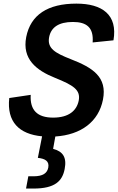

<svg xmlns="http://www.w3.org/2000/svg" viewBox="-20 -762 667 1088"><path d="M505 -521.5 623 -533.5C648 -679 558.5 -741.5 413 -741.5C251 -741.5 153.5 -678.5 128.5 -552C104.5 -427 185.5 -363.5 291.5 -321C395.5 -279 438 -253 426 -191.5C414.5 -135.5 370.5 -95.5 281 -95.5C191.5 -95.5 149 -137.5 154 -224.5L32.5 -206.5C17.5 -72 88 -1.5 218.5 10.5L194.5 132.5C235 137 260.5 150.5 253.5 188C247 219 224 237 170 237H140.5L127.5 306.5H169.5C292.5 306.5 333.5 263.5 346.5 195.5C359.5 128.5 335.5 96 281 81.5L293.5 11.5C439.5 2 539 -72.5 563.5 -197.5C588.5 -325.5 506 -378.5 380.5 -427C293 -461.5 246 -487.5 258.5 -552C269.5 -607 312.5 -637.5 393 -637.5C470.5 -637.5 511.5 -606.5 505 -521.5Z"/></svg>

Font: Monaspace Neon SemiBold
Style: Italic
Weight: 600
Italic angle: -11°
Designer: Riley Cran & the Lettermatic Team
Foundry: Lettermatic
Version: Version 1.200 (Monaspace Neon)